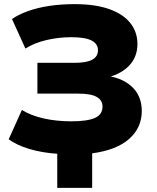

<svg xmlns="http://www.w3.org/2000/svg" viewBox="-20 -736 761 929"><path d="M257 173V8Q183 3 122.5 -15Q62 -33 22 -62L86 -204Q129 -177 191 -163Q253 -149 325 -149Q403 -149 439.5 -165.5Q476 -182 476 -220Q476 -251 448 -267Q420 -283 359 -283H161V-432H340Q398 -432 426 -447Q454 -462 454 -493Q454 -524 423 -540Q392 -556 325 -556Q263 -556 204 -542Q145 -528 103 -501L38 -644Q70 -666 116 -682.5Q162 -699 219 -707.5Q276 -716 341 -716Q441 -716 508.5 -692Q576 -668 610.5 -624.5Q645 -581 645 -523Q645 -458 601 -414.5Q557 -371 478 -357V-372Q567 -363 616.5 -318Q666 -273 666 -199Q666 -118 605 -64Q544 -10 426 6V173Z"/></svg>

Font: Nunito Sans 10pt SemiExpanded Black
Style: Regular
Weight: 900
Width: 6
Designer: Vernon Adams
Foundry: Vernon Adams
Version: Version 3.101;gftools[0.9.27]